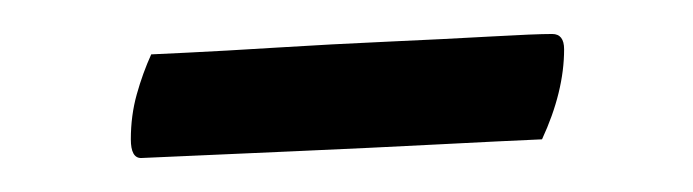

<svg xmlns="http://www.w3.org/2000/svg" viewBox="-20 -287 408 113"><path d="M69 -255Q69 -255 90 -256Q111 -257 143 -259Q175 -261 208.5 -262.5Q242 -264 268.5 -265.5Q295 -267 305 -267Q312 -267 312 -258Q312 -233 299 -205Q276 -204 237.5 -202Q199 -200 153.5 -198Q108 -196 63 -194Q57 -194 57 -205Q57 -219 60.5 -231.5Q64 -244 69 -255Z"/></svg>

Font: Amiri
Style: Regular
Weight: 400
Designer: Khaled Hosny
Version: Version 0.114